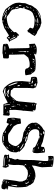

<svg xmlns="http://www.w3.org/2000/svg" viewBox="962 -1718 789 2754"><g transform="rotate(90 1357.0 -341.5)"><path d="M309.6 -540V-542Q318.4 -533.2 348.6 -528.3Q368.2 -528.3 430.7 -483.4L443.4 -478.5H448.2L465.8 -469.7Q492.2 -451.2 496.1 -441.4V-439.5Q496.1 -435.5 484.4 -424.8Q481.4 -408.2 443.4 -360.4V-356.4L444.3 -346.7Q430.7 -346.7 417 -339.8Q411.1 -339.8 406.2 -353.5Q377.9 -371.1 377.9 -381.8L389.6 -413.1Q389.6 -431.6 325.2 -439.5L261.7 -443.4Q228.5 -443.4 170.9 -417Q139.6 -400.4 122.1 -348.6Q108.4 -302.7 99.6 -293.9L89.8 -300.8Q83 -293.9 83 -278.3L95.7 -285.2Q98.6 -285.2 99.6 -278.3L92.8 -233.4Q96.7 -232.4 111.3 -175.8L108.4 -169.9V-166Q113.3 -161.1 116.2 -133.8Q125 -104.5 171.9 -81.1L223.6 -43Q310.5 -43 377 -81.1Q443.4 -138.7 443.4 -156.2L439.5 -170.9V-172.9Q441.4 -178.7 482.4 -219.7Q484.4 -219.7 498 -206.1V-202.1L494.1 -201.2L486.3 -202.1H485.4V-198.2Q522.5 -195.3 522.5 -179.7Q538.1 -159.2 554.7 -117.2Q560.5 -117.2 564.5 -93.8Q576.2 -88.9 578.1 -83Q578.1 -74.2 566.4 -73.2Q543.9 -66.4 524.4 -41Q490.2 -75.2 488.3 -75.2L434.6 -41Q408.2 -27.3 384.8 -8.8L284.2 23.4L268.6 25.4Q237.3 25.4 175.8 5.9Q109.4 -22.5 103.5 -38.1Q21.5 -136.7 21.5 -190.4L18.6 -223.6Q26.4 -260.7 26.4 -307.6L52.7 -371.1Q52.7 -398.4 89.8 -441.4Q108.4 -485.4 196.3 -524.4Q229.5 -535.2 309.6 -540ZM145.5 -487.3V-483.4L196.3 -502.9L228.5 -517.6Q247.1 -521.5 247.1 -524.4V-525.4Q205.1 -525.4 146.5 -487.3ZM337.9 -518.6 332 -519.5 330.1 -518.6V-515.6L333 -513.7H337.9ZM240.2 -488.3V-483.4L251 -481.4Q308.6 -481.4 315.4 -491.2Q315.4 -494.1 299.8 -495.1Q256.8 -494.1 240.2 -488.3ZM335.9 -488.3H324.2V-487.3Q324.2 -481.4 343.8 -479.5L346.7 -483.4Q346.7 -488.3 335.9 -488.3ZM357.4 -479.5H355.5V-478.5L358.4 -473.6H361.3V-476.6ZM202.1 -469.7V-465.8H206.1Q228.5 -470.7 228.5 -475.6L225.6 -478.5H223.6Q202.1 -471.7 202.1 -469.7ZM131.8 -476.6 127 -472.7V-469.7H129.9L135.7 -475.6V-476.6ZM256.8 -459 266.6 -457H267.6Q298.8 -458 300.8 -463.9V-466.8H290Q256.8 -466.8 256.8 -459ZM329.1 -465.8H320.3V-463.9Q320.3 -460.9 346.7 -459V-460.9ZM412.1 -453.1H407.2V-449.2H409.2L412.1 -452.1ZM170.9 -451.2 167 -445.3V-444.3H170.9L173.8 -448.2ZM460 -429.7V-428.7L465.8 -426.8H466.8L471.7 -432.6V-437.5L469.7 -439.5Q460 -439.5 460 -429.7ZM118.2 -419.9H120.1Q133.8 -427.7 133.8 -435.5Q122.1 -435.5 118.2 -419.9ZM86.9 -381.8V-380.9L89.8 -377.9H90.8Q101.6 -386.7 101.6 -394.5V-396.5H99.6Q86.9 -389.6 86.9 -381.8ZM92.8 -360.4H89.8L72.3 -330.1V-325.2L75.2 -321.3H78.1Q82 -321.3 92.8 -353.5ZM52.7 -233.4V-230.5Q52.7 -220.7 61.5 -218.8Q68.4 -218.8 63.5 -250L62.5 -254.9H59.6Q56.6 -254.9 52.7 -233.4ZM83 -215.8Q77.1 -210.9 77.1 -200.2Q77.1 -195.3 85.9 -180.7Q91.8 -164.1 100.6 -164.1V-167Q100.6 -181.6 83 -215.8ZM510.7 -170.9H506.8V-167Q506.8 -155.3 543.9 -91.8L549.8 -90.8L552.7 -93.8Q537.1 -120.1 524.4 -154.3ZM487.3 -151.4V-149.4Q494.1 -127.9 500 -127.9L502 -131.8V-135.7Q498 -151.4 487.3 -151.4ZM82 -138.7H79.1V-133.8Q83 -124 91.8 -124Q91.8 -131.8 82 -138.7ZM424.8 -101.6H426.8Q431.6 -102.5 439.5 -115.2V-118.2Q429.7 -118.2 424.8 -101.6ZM100.6 -117.2V-111.3Q105.5 -102.5 111.3 -102.5H113.3V-107.4Q109.4 -117.2 100.6 -117.2ZM88.9 -91.8H83V-90.8Q83 -76.2 114.3 -59.6H123V-61.5Q123 -72.3 88.9 -91.8ZM511.7 -71.3V-65.4L514.6 -63.5H520.5Q523.4 -63.5 535.2 -77.1V-78.1Q535.2 -81.1 518.6 -85.9Q511.7 -85.9 511.7 -71.3ZM364.3 -53.7H365.2L367.2 -52.7Q391.6 -62.5 391.6 -73.2Q364.3 -60.5 364.3 -53.7ZM119.1 -44.9Q127.9 -30.3 189.5 -1L210 4.9H211.9V2Q149.4 -24.4 135.7 -43.9Q130.9 -47.9 126 -47.9H121.1Q119.1 -47.9 119.1 -44.9ZM156.2 -47.9H153.3Q153.3 -40 188.5 -28.3L236.3 -12.7H246.1L250 -16.6V-19.5H249Q229.5 -19.5 212.9 -33.2L197.3 -39.1H195.3L189.5 -33.2H188.5Q181.6 -33.2 156.2 -47.9ZM350.6 -16.6H352.5Q374 -22.5 386.7 -37.1V-38.1H384.8Q375 -38.1 350.6 -16.6ZM323.2 -31.2V-30.3H325.2Q334 -30.3 335.9 -35.2V-37.1Q323.2 -36.1 323.2 -31.2ZM268.6 11.7V12.7Q268.6 17.6 289.1 19.5V15.6L288.1 13.7L292 10.7L288.1 5.9H282.2Q268.6 7.8 268.6 11.7Z M969.7 -455.1Q1007.8 -455.1 1034.2 -401.4Q1039.1 -401.4 1047.9 -388.7L1060.5 -316.4Q1053.7 -304.7 1008.8 -304.7H999Q962.9 -310.5 962.9 -329.1Q962.9 -342.8 940.4 -367.2Q937.5 -372.1 898.4 -372.1Q861.3 -372.1 808.6 -352.5Q771.5 -313.5 759.8 -292Q766.6 -125 764.6 -83Q764.6 -74.2 776.4 -74.2H799.8Q815.4 -73.2 815.4 -68.4V-67.4L819.3 -54.7L817.4 0L811.5 7.8L765.6 12.7H761.7L742.2 18.6Q629.9 14.6 629.9 9.8Q610.4 9.8 610.4 -7.8Q608.4 -25.4 608.4 -43.9Q608.4 -62.5 646.5 -68.4Q646.5 -76.2 672.9 -76.2L675.8 -77.1V-79.1L669.9 -346.7Q669.9 -371.1 657.2 -371.1H651.4Q639.6 -371.1 612.3 -360.4L610.4 -362.3V-364.3Q610.4 -366.2 618.2 -369.1V-371.1Q608.4 -371.1 608.4 -425.8Q606.4 -425.8 605.5 -443.4Q644.5 -473.6 687.5 -473.6H711.9Q726.6 -473.6 761.7 -463.9V-460.9Q752.9 -447.3 752.9 -441.4V-434.6Q832 -469.7 969.7 -455.1ZM713.9 -307.6V-302.7Q718.8 -293 718.8 -282.2Q717.8 -278.3 715.8 -242.2L717.8 -203.1H718.8Q721.7 -203.1 726.6 -293.9Q728.5 -293.9 728.5 -313.5Q727.5 -322.3 723.6 -322.3H721.7Q713.9 -317.4 713.9 -307.6ZM655.3 -12.7 642.6 -11.7V-9.8Q642.6 -4.9 670.9 -4.9H700.2L707 -5.9Q707 -10.7 655.3 -12.7ZM824.2 -413.1V-411.1Q833 -411.1 847.7 -439.5V-444.3H846.7Q821.3 -436.5 824.2 -413.1ZM950.2 -381.8H955.1Q960 -382.8 973.6 -405.3V-406.2Q973.6 -408.2 969.7 -408.2Q953.1 -400.4 953.1 -387.7Q952.1 -387.7 950.2 -381.8ZM725.6 -359.4H721.7L716.8 -338.9Q716.8 -334 722.7 -329.1H723.6Q726.6 -329.1 728.5 -342.8ZM861.3 -434.6 866.2 -415H874V-435.5L871.1 -438.5H868.2Q861.3 -437.5 861.3 -434.6ZM648.4 -28.3 646.5 -26.4 647.5 -24.4H701.2V-27.3L668 -28.3ZM630.9 -435.5Q638.7 -427.7 647.5 -427.7L648.4 -429.7V-436.5L644.5 -441.4Q630.9 -439.5 630.9 -435.5ZM729.5 -21.5 732.4 -18.6H747.1L751 -22.5Q751 -24.4 746.1 -26.4Q729.5 -24.4 729.5 -21.5ZM1010.7 -409.2H1007.8V-407.2Q1015.6 -399.4 1021.5 -399.4H1024.4V-401.4Q1016.6 -409.2 1010.7 -409.2ZM675.8 -455.1H672.9V-451.2L678.7 -444.3H687.5V-446.3ZM646.5 -397.5V-395.5H649.4Q660.2 -395.5 661.1 -399.4L659.2 -402.3H657.2Q648.4 -402.3 646.5 -397.5ZM896.5 -443.4 884.8 -442.4V-441.4L886.7 -438.5H896.5Q903.3 -438.5 904.3 -442.4L902.3 -443.4ZM742.2 -128.9 738.3 -126V-118.2H742.2L746.1 -121.1V-127L744.1 -128.9ZM625 -22.5 621.1 -26.4 619.1 -22.5V-18.6L621.1 -15.6H625ZM761.7 -391.6 757.8 -390.6V-387.7L761.7 -384.8H764.6L767.6 -387.7V-390.6ZM916 -444.3V-442.4H922.9L926.8 -445.3L923.8 -448.2Q916 -446.3 916 -444.3ZM980.5 -444.3 978.5 -442.4V-441.4L980.5 -438.5H984.4L986.3 -441.4V-442.4L984.4 -444.3ZM743.2 -454.1 738.3 -452.1V-448.2H743.2L746.1 -452.1ZM740.2 -436.5 736.3 -433.6V-431.6L738.3 -429.7L743.2 -433.6V-436.5ZM977.5 -355.5V-353.5H979.5L983.4 -356.4V-359.4H982.4Q977.5 -356.4 977.5 -355.5ZM944.3 -441.4 940.4 -438.5V-437.5H945.3L947.3 -439.5V-441.4ZM742.2 -107.4H740.2V-103.5H742.2Z M1167 -484.4 1233.4 -461.9Q1234.4 -447.3 1245.1 -430.7L1247.1 -419.9Q1238.3 -357.4 1242.2 -160.2Q1242.2 -131.8 1265.6 -123L1272.5 -107.4Q1272.5 -101.6 1336.9 -96.7H1340.8Q1361.3 -96.7 1391.6 -140.6Q1415 -164.1 1422.9 -177.7H1427.7V-183.6L1425.8 -188.5Q1431.6 -197.3 1434.6 -214.8H1435.5V-223.6L1453.1 -409.2V-426.8L1451.2 -436.5V-437.5Q1461.9 -445.3 1461.9 -461.9Q1461.9 -472.7 1468.8 -473.6L1491.2 -461.9H1512.7Q1551.8 -461.9 1568.4 -445.3V-441.4Q1557.6 -441.4 1557.6 -437.5L1567.4 -415H1570.3Q1572.3 -429.7 1574.2 -429.7Q1578.1 -424.8 1579.1 -413.1L1568.4 -292L1570.3 -290V-289.1Q1563.5 -268.6 1556.6 -170.9V-142.6Q1556.6 -79.1 1562.5 -79.1H1566.4Q1584 -79.1 1623 -86.9Q1627 -85.9 1640.6 -75.2Q1636.7 12.7 1628.9 12.7L1618.2 3.9L1588.9 5.9L1480.5 3.9Q1471.7 3.9 1462.9 -36.1Q1457 -41 1457 -47.9L1459 -56.6H1456.1Q1448.2 -56.6 1398.4 -30.3Q1395.5 -23.4 1330.1 -2Q1315.4 5.9 1291 13.7Q1276.4 4.9 1244.1 -3.9Q1182.6 -64.5 1168.9 -110.4Q1143.6 -146.5 1143.6 -264.6L1154.3 -378.9V-381.8Q1154.3 -383.8 1087.9 -394.5Q1082 -403.3 1082 -443.4Q1082 -469.7 1090.8 -469.7Q1090.8 -480.5 1167 -484.4ZM1150.4 -472.7 1146.5 -470.7V-468.8H1153.3V-470.7ZM1174.8 -464.8 1169.9 -462.9V-461.9Q1169.9 -460.9 1184.6 -453.1Q1184.6 -440.4 1186.5 -440.4H1192.4Q1215.8 -440.4 1220.7 -448.2V-450.2Q1220.7 -457 1191.4 -460.9Q1191.4 -462.9 1179.7 -464.8ZM1108.4 -437.5H1095.7V-434.6L1097.7 -433.6H1100.6L1108.4 -434.6ZM1108.4 -427.7H1100.6V-425.8Q1101.6 -419.9 1111.3 -419.9L1112.3 -421.9V-423.8ZM1471.7 -451.2H1469.7Q1469.7 -441.4 1485.4 -441.4H1491.2L1494.1 -443.4V-444.3Q1494.1 -449.2 1471.7 -451.2ZM1133.8 -416Q1133.8 -410.2 1165 -399.4H1174.8Q1178.7 -399.4 1178.7 -406.2Q1168 -417 1152.3 -419.9H1144.5Q1134.8 -419.9 1133.8 -416ZM1121.1 -418.9 1116.2 -417V-414.1L1117.2 -413.1V-412.1Q1126 -414.1 1126 -417V-418.9ZM1207 -408.2V-389.6L1210 -387.7Q1215.8 -390.6 1215.8 -399.4V-410.2Q1215.8 -416 1212.9 -418H1210.9Q1207 -417 1207 -408.2ZM1099.6 -412.1 1095.7 -408.2 1097.7 -406.2H1105.5L1108.4 -408.2L1104.5 -412.1ZM1480.5 -419.9 1477.5 -417V-415Q1477.5 -411.1 1484.4 -411.1H1485.4Q1492.2 -411.1 1493.2 -415V-417Q1492.2 -419.9 1483.4 -419.9ZM1164.1 -364.3V-356.4L1178.7 -361.3V-381.8L1176.8 -384.8Q1171.9 -384.8 1164.1 -364.3ZM1494.1 -312.5V-308.6H1495.1Q1504.9 -308.6 1504.9 -331.1Q1503.9 -340.8 1502 -340.8Q1499 -340.8 1494.1 -312.5ZM1533.2 -282.2H1530.3L1528.3 -278.3Q1530.3 -273.4 1532.2 -273.4H1533.2ZM1181.6 -254.9 1178.7 -255.9 1174.8 -252V-250L1178.7 -248L1181.6 -251ZM1480.5 -219.7 1485.4 -214.8Q1490.2 -216.8 1491.2 -234.4L1490.2 -236.3H1488.3Q1480.5 -230.5 1480.5 -219.7ZM1201.2 -221.7V-214.8Q1201.2 -202.1 1213.9 -195.3H1216.8Q1216.8 -231.4 1210.9 -231.4H1207Q1201.2 -228.5 1201.2 -221.7ZM1478.5 -209 1475.6 -206.1V-197.3L1478.5 -193.4Q1484.4 -196.3 1487.3 -202.1V-206.1L1484.4 -209ZM1168 -198.2 1165 -195.3V-191.4Q1165 -153.3 1206.1 -72.3Q1213.9 -67.4 1216.8 -67.4V-72.3L1188.5 -151.4Q1175.8 -196.3 1168.9 -198.2ZM1502 -170.9 1498 -167V-166L1502 -163.1L1504.9 -166L1503.9 -170.9ZM1394.5 -123 1395.5 -121.1H1396.5Q1419.9 -152.3 1419.9 -157.2V-159.2H1417Q1409.2 -149.4 1394.5 -123ZM1219.7 -157.2V-156.2Q1222.7 -150.4 1227.5 -150.4V-151.4Q1227.5 -157.2 1219.7 -157.2ZM1500 -155.3H1498V-149.4Q1498 -133.8 1502.9 -109.4H1505.9Q1509.8 -124 1509.8 -137.7V-144.5Q1509.8 -155.3 1500 -155.3ZM1447.3 -145.5 1443.4 -150.4Q1437.5 -142.6 1437.5 -138.7L1442.4 -135.7H1443.4L1447.3 -138.7ZM1480.5 -135.7H1478.5V-128.9H1480.5L1483.4 -131.8V-134.8ZM1248 -107.4H1247.1V-104.5L1249 -101.6H1250V-104.5ZM1542 -106.4 1532.2 -91.8V-88.9H1542L1545.9 -91.8V-96.7Q1545.9 -105.5 1542 -106.4ZM1451.2 -89.8V-88.9H1453.1L1460 -94.7V-98.6Q1451.2 -98.6 1451.2 -89.8ZM1480.5 -91.8 1477.5 -88.9V-77.1Q1477.5 -8.8 1484.4 -8.8H1487.3Q1494.1 -9.8 1494.1 -14.6Q1486.3 -28.3 1485.4 -85.9ZM1241.2 -86.9H1238.3V-83Q1239.3 -79.1 1245.1 -79.1V-83ZM1265.6 -80.1H1262.7V-79.1Q1262.7 -68.4 1296.9 -47.9Q1335.9 -63.5 1335.9 -67.4V-68.4Q1310.5 -68.4 1265.6 -80.1ZM1312.5 -43.9V-42H1324.2Q1362.3 -50.8 1375 -68.4V-72.3H1370.1Q1364.3 -72.3 1312.5 -43.9ZM1600.6 -64.5 1570.3 -60.5V-56.6L1576.2 -55.7H1580.1Q1601.6 -56.6 1601.6 -62.5V-64.5ZM1600.6 -47.9H1596.7V-42H1600.6L1603.5 -43.9V-45.9Q1603.5 -47.9 1600.6 -47.9ZM1521.5 -32.2 1518.6 -30.3V-27.3Q1520.5 -22.5 1530.3 -22.5H1540L1543 -24.4V-26.4Q1543 -31.2 1530.3 -32.2ZM1293.9 -22.5H1286.1L1247.1 -26.4H1245.1L1241.2 -22.5V-21.5Q1241.2 -12.7 1295.9 -2Q1312.5 -2 1361.3 -26.4L1362.3 -27.3V-30.3H1355.5Q1326.2 -22.5 1293.9 -22.5Z M1854.5 -585 1869.1 -588.9Q1894.5 -588.9 2014.6 -559.6Q2071.3 -533.2 2080.1 -533.2Q2087.9 -543.9 2087.9 -560.5V-562.5V-569.3Q2087.9 -582 2105.5 -582Q2117.2 -590.8 2138.7 -590.8Q2168 -590.8 2168 -584L2176.8 -492.2V-463.9Q2176.8 -428.7 2167 -421.9Q2158.2 -413.1 2153.3 -413.1Q2098.6 -418 2098.6 -427.7Q2091.8 -451.2 2064.5 -461.9Q1970.7 -508.8 1929.7 -508.8L1902.3 -510.7Q1853.5 -510.7 1844.7 -492.2Q1833 -476.6 1833 -450.2V-449.2Q1833 -395.5 1888.7 -360.4Q1944.3 -337.9 1985.4 -337.9Q1985.4 -330.1 2029.3 -316.4Q2038.1 -301.8 2067.4 -301.8Q2097.7 -290 2154.3 -227.5L2158.2 -223.6V-219.7Q2158.2 -217.8 2152.3 -217.8V-215.8Q2166 -186.5 2166 -181.6Q2166 -93.8 2137.7 -71.3Q2125 -44.9 2084 -19.5Q2038.1 22.5 1990.2 22.5H1956.1Q1878.9 10.7 1878.9 2.9Q1834 -28.3 1827.1 -28.3Q1779.3 -50.8 1760.7 -75.2H1756.8Q1745.1 -41 1737.3 -41Q1675.8 -50.8 1675.8 -62.5Q1669.9 -79.1 1668.9 -147.5L1678.7 -208Q1678.7 -241.2 1686.5 -241.2L1749 -248Q1755.9 -248 1762.7 -194.3L1790 -144.5Q1790 -141.6 1877 -85.9Q1898.4 -61.5 1938.5 -61.5H1972.7Q2024.4 -61.5 2043 -94.7Q2065.4 -119.1 2076.2 -166V-168.9Q2076.2 -197.3 2026.4 -240.2Q2004.9 -264.6 1971.7 -264.6Q1952.1 -273.4 1883.8 -283.2L1805.7 -323.2L1767.6 -355.5Q1743.2 -392.6 1741.2 -408.2L1743.2 -424.8L1739.3 -461.9Q1739.3 -475.6 1755.9 -494.1Q1755.9 -505.9 1802.7 -547.9Q1846.7 -571.3 1854.5 -585ZM1864.3 -575.2V-571.3Q1864.3 -567.4 1877 -564.5Q1903.3 -566.4 1903.3 -571.3V-575.2Q1903.3 -582 1876 -582Q1868.2 -582 1864.3 -575.2ZM2119.1 -577.1V-575.2Q2129.9 -557.6 2137.7 -557.6Q2145.5 -557.6 2149.4 -567.4V-571.3Q2149.4 -577.1 2119.1 -577.1ZM2153.3 -546.9 2150.4 -543 2153.3 -541H2158.2V-546.9ZM1891.6 -532.2Q1895.5 -528.3 1901.4 -528.3Q1911.1 -528.3 1921.9 -539.1L1917 -543H1906.2Q1891.6 -543 1891.6 -532.2ZM2024.4 -533.2V-532.2Q2024.4 -529.3 2036.1 -528.3H2039.1V-529.3Q2039.1 -531.2 2024.4 -533.2ZM1936.5 -520.5 1932.6 -516.6Q1932.6 -509.8 1967.8 -507.8V-510.7Q1967.8 -514.6 1938.5 -520.5ZM1799.8 -490.2V-489.3L1801.8 -488.3H1805.7Q1827.1 -503.9 1827.1 -513.7H1826.2H1824.2Q1813.5 -513.7 1799.8 -490.2ZM2085.9 -506.8 2084 -504.9Q2097.7 -494.1 2115.2 -490.2L2116.2 -492.2V-494.1Q2116.2 -499 2087.9 -506.8ZM1795.9 -504.9 1793 -503.9 1793.9 -502V-501L1797.9 -502V-504.9ZM2036.1 -497.1 2035.2 -496.1V-494.1Q2065.4 -476.6 2073.2 -476.6V-477.5Q2073.2 -483.4 2036.1 -497.1ZM1768.6 -494.1H1763.7L1762.7 -487.3V-484.4L1763.7 -482.4L1768.6 -492.2ZM1758.8 -470.7 1755.9 -469.7Q1757.8 -451.2 1760.7 -443.4H1763.7V-444.3L1762.7 -470.7ZM1785.2 -461.9 1781.2 -459V-456.1H1784.2L1789.1 -460V-461.9ZM2112.3 -436.5 2108.4 -434.6Q2116.2 -429.7 2136.7 -429.7L2156.2 -430.7V-434.6Q2138.7 -436.5 2120.1 -436.5ZM1826.2 -381.8 1824.2 -380.9V-378.9L1826.2 -376H1835.9V-378.9Q1835 -381.8 1826.2 -381.8ZM1781.2 -378.9 1779.3 -376V-375L1781.2 -373H1784.2V-376ZM1798.8 -373H1797.9V-371.1Q1804.7 -349.6 1811.5 -349.6H1815.4L1820.3 -354.5V-355.5Q1807.6 -373 1798.8 -373ZM1847.7 -373 1845.7 -371.1V-365.2L1851.6 -359.4H1854.5L1857.4 -361.3V-366.2Q1853.5 -373 1847.7 -373ZM1878.9 -349.6 1877 -347.7V-346.7Q1889.6 -335 1915 -326.2L1917 -329.1Q1917 -335 1878.9 -349.6ZM1932.6 -325.2Q1932.6 -321.3 2002 -304.7L2014.6 -303.7H2017.6V-304.7Q1988.3 -327.1 1946.3 -331.1Q1932.6 -326.2 1932.6 -325.2ZM1848.6 -321.3H1847.7Q1847.7 -314.5 1860.4 -310.5L1862.3 -311.5Q1862.3 -316.4 1848.6 -321.3ZM1944.3 -296.9V-293L1960.9 -287.1H1971.7V-290Q1954.1 -296.9 1944.3 -296.9ZM2048.8 -283.2H2040V-280.3Q2045.9 -274.4 2091.8 -251Q2111.3 -233.4 2122.1 -233.4H2123L2125 -236.3Q2102.5 -265.6 2048.8 -283.2ZM2073.2 -223.6H2072.3V-218.8Q2072.3 -209 2088.9 -195.3H2094.7V-203.1Q2094.7 -214.8 2073.2 -223.6ZM1721.7 -210H1716.8V-206.1L1718.8 -204.1L1722.7 -206.1ZM1683.6 -131.8 1684.6 -107.4H1685.5Q1692.4 -111.3 1692.4 -153.3V-161.1L1690.4 -163.1H1688.5Q1685.5 -163.1 1683.6 -131.8ZM2090.8 -147.5H2085.9V-142.6L2088.9 -141.6L2091.8 -144.5ZM2146.5 -147.5 2138.7 -139.6V-134.8L2140.6 -131.8H2143.6Q2149.4 -132.8 2149.4 -147.5ZM1759.8 -114.3H1756.8V-110.4Q1771.5 -91.8 1785.2 -91.8H1787.1V-94.7Q1765.6 -114.3 1759.8 -114.3ZM2062.5 -79.1V-75.2H2064.5Q2073.2 -81.1 2079.1 -91.8L2077.1 -94.7Q2069.3 -89.8 2062.5 -79.1ZM1714.8 -81.1H1710V-77.1L1714.8 -74.2L1718.8 -75.2V-77.1ZM2115.2 -70.3 2082 -43V-41Q2082 -39.1 2085.9 -39.1Q2097.7 -39.1 2118.2 -70.3ZM1882.8 -26.4 1854.5 -28.3V-26.4Q1854.5 -22.5 1879.9 -16.6L1883.8 -12.7H1888.7Q1886.7 -26.4 1882.8 -26.4ZM1915 -12.7 1912.1 -15.6V-11.7H1915ZM1906.2 -2H1904.3L1908.2 2.9H1916V2Q1915 -2 1906.2 -2ZM2019.5 -2 2017.6 0V2.9L2019.5 4.9H2023.4Q2042 3.9 2042 0L2039.1 -2ZM1925.8 3.9Q1939.5 11.7 1962.9 11.7H1964.8L2006.8 9.8V7.8Q2003.9 0 1939.5 0Q1925.8 0 1925.8 3.9Z M2228.5 -714.8 2248 -715.8Q2373 -710.9 2373 -693.4L2379.9 -549.8Q2379.9 -530.3 2358.4 -451.2Q2353.5 -419.9 2353.5 -410.2V-404.3H2356.4Q2421.9 -455.1 2505.9 -455.1Q2530.3 -455.1 2595.7 -426.8Q2608.4 -417 2627.9 -386.7Q2634.8 -382.8 2636.7 -374L2635.7 -364.3Q2663.1 -342.8 2663.1 -287.1Q2666 -287.1 2668 -191.4V-189.5Q2668 -171.9 2652.3 -82L2648.4 -63.5H2668.9Q2701.2 -62.5 2701.2 -54.7Q2701.2 -50.8 2669.9 -47.9Q2669.9 -43.9 2692.4 -39.1L2696.3 -33.2V-31.2Q2677.7 -28.3 2677.7 -26.4Q2696.3 -22.5 2696.3 -13.7Q2696.3 32.2 2669.9 32.2L2662.1 33.2Q2624 33.2 2624 22.5Q2624 19.5 2584 17.6Q2566.4 7.8 2555.7 4.9L2554.7 1Q2554.7 -42 2567.4 -124Q2572.3 -171.9 2585 -225.6L2583 -259.8L2585.9 -264.6Q2573.2 -274.4 2573.2 -293Q2561.5 -313.5 2553.7 -325.2Q2519.5 -339.8 2512.7 -339.8Q2462.9 -356.4 2415 -335.9Q2351.6 -293 2351.6 -272.5L2345.7 -209L2347.7 -143.6Q2341.8 -71.3 2333 -71.3L2332 -66.4L2335.9 -65.4H2339.8L2356.4 -72.3Q2379.9 -68.4 2379.9 -56.6L2373 -50.8V-46.9Q2374 -43.9 2385.7 -40L2387.7 -35.2Q2381.8 15.6 2373 15.6H2370.1Q2357.4 6.8 2265.6 2Q2200.2 -3.9 2200.2 -17.6V-33.2Q2199.2 -37.1 2206.1 -47.9V-53.7Q2194.3 -70.3 2194.3 -73.2Q2199.2 -77.1 2241.2 -78.1Q2248 -78.1 2251 -116.2Q2257.8 -120.1 2262.7 -146.5Q2268.6 -154.3 2268.6 -163.1V-164.1Q2268.6 -179.7 2258.8 -195.3L2268.6 -218.8Q2275.4 -218.8 2276.4 -432.6L2290 -576.2V-619.1Q2290 -640.6 2276.4 -640.6L2244.1 -641.6L2223.6 -635.7Q2218.8 -635.7 2216.8 -662.1V-671.9Q2216.8 -714.8 2228.5 -714.8ZM2226.6 -19.5V-17.6H2228.5Q2241.2 -17.6 2276.4 -4.9Q2330.1 -3.9 2361.3 2H2364.3L2367.2 -2V-2.9Q2367.2 -12.7 2274.4 -12.7Q2258.8 -22.5 2235.4 -22.5Q2226.6 -21.5 2226.6 -19.5ZM2630.9 -107.4H2633.8Q2640.6 -107.4 2652.3 -180.7Q2652.3 -191.4 2645.5 -194.3H2641.6Q2635.7 -194.3 2630.9 -107.4ZM2601.6 -310.5 2607.4 -326.2Q2611.3 -318.4 2612.3 -314.5Q2616.2 -307.6 2620.1 -307.6V-315.4Q2620.1 -335 2592.8 -361.3L2587.9 -362.3H2584V-358.4Q2597.7 -344.7 2606.4 -329.1L2597.7 -314.5ZM2311.5 -543.9Q2308.6 -538.1 2308.6 -508.8Q2320.3 -508.8 2320.3 -491.2H2321.3Q2324.2 -497.1 2324.2 -511.7V-524.4H2323.2L2319.3 -513.7H2315.4L2314.5 -519.5Q2316.4 -527.3 2318.4 -527.3L2324.2 -525.4Q2322.3 -531.2 2311.5 -543.9ZM2261.7 -81.1Q2261.7 -74.2 2293.9 -71.3H2295.9L2298.8 -73.2V-81.1Q2296.9 -84 2291 -84H2271.5Q2261.7 -84 2261.7 -81.1ZM2571.3 -31.2H2573.2L2583 -30.3L2613.3 -31.2L2614.3 -32.2V-33.2Q2604.5 -40 2583 -40Q2574.2 -40 2571.3 -31.2ZM2215.8 -50.8V-47.9H2222.7H2256.8Q2256.8 -55.7 2226.6 -56.6Q2216.8 -56.6 2215.8 -50.8ZM2494.1 -373 2487.3 -372.1V-367.2Q2508.8 -356.4 2514.6 -356.4L2518.6 -361.3Q2518.6 -367.2 2494.1 -373ZM2250 -701.2V-698.2Q2261.7 -689.5 2283.2 -689.5L2285.2 -693.4Q2264.6 -701.2 2250 -701.2ZM2333 -311.5V-303.7H2335.9Q2345.7 -303.7 2348.6 -321.3L2349.6 -322.3V-327.1H2348.6Q2341.8 -323.2 2333 -311.5ZM2342.8 -696.3 2338.9 -691.4Q2341.8 -686.5 2347.7 -683.6H2348.6Q2355.5 -683.6 2357.4 -688.5V-690.4L2353.5 -696.3ZM2576.2 -6.8H2565.4V-3.9Q2566.4 2 2578.1 2H2587.9V-1Q2587.9 -3.9 2576.2 -6.8ZM2349.6 -47.9 2347.7 -46.9V-42L2353.5 -37.1H2358.4L2363.3 -41V-42L2356.4 -47.9ZM2269.5 -666 2264.6 -665V-663.1Q2265.6 -660.2 2271.5 -660.2H2279.3L2285.2 -662.1V-665L2279.3 -666ZM2591.8 -65.4V-61.5H2599.6L2602.5 -63.5V-68.4L2599.6 -71.3Q2593.8 -71.3 2591.8 -65.4ZM2343.8 -293.9 2346.7 -291H2353.5Q2359.4 -291 2360.4 -293.9L2357.4 -296.9H2353.5Q2345.7 -296.9 2343.8 -293.9ZM2567.4 -422.9V-419.9Q2571.3 -413.1 2582 -413.1V-416Q2578.1 -422.9 2567.4 -422.9ZM2549.8 -348.6V-346.7Q2549.8 -337.9 2559.6 -337.9V-338.9Q2558.6 -348.6 2549.8 -348.6ZM2321.3 -602.5 2319.3 -599.6V-592.8L2321.3 -589.8L2325.2 -592.8V-598.6ZM2261.7 -681.6H2258.8V-680.7L2259.8 -676.8H2272.5V-680.7ZM2381.8 -364.3H2384.8Q2395.5 -372.1 2395.5 -374H2392.6Q2382.8 -369.1 2381.8 -364.3ZM2641.6 -336.9 2638.7 -334V-332L2644.5 -328.1H2646.5L2648.4 -330.1L2643.6 -336.9ZM2515.6 -444.3H2514.6V-443.4Q2514.6 -440.4 2527.3 -437.5V-438.5Q2527.3 -443.4 2515.6 -444.3ZM2320.3 -573.2 2318.4 -570.3V-567.4L2321.3 -564.5L2325.2 -565.4V-568.4L2321.3 -573.2ZM2468.8 -391.6H2461.9V-389.6L2464.8 -386.7H2471.7V-388.7ZM2423.8 -346.7 2419.9 -342.8V-339.8H2422.9L2426.8 -343.8V-346.7ZM2573.2 -20.5 2570.3 -17.6V-16.6L2573.2 -13.7H2575.2L2576.2 -17.6ZM2235.4 -688.5H2234.4V-680.7H2235.4L2238.3 -683.6V-686.5ZM2648.4 -210.9 2645.5 -209 2648.4 -206.1H2650.4V-209ZM2357.4 -59.6H2353.5V-56.6H2357.4ZM2476.6 -362.3 2474.6 -360.4H2478.5V-362.3ZM2608.4 -329.1 2607.4 -327.1Q2605.5 -327.1 2607.4 -329.1L2608.4 -330.1Z"/></g></svg>

Font: Love Ya Like A Sister
Style: Regular
Weight: 400
Designer: Kimberly Geswein
Foundry: Kimberly Geswein
Version: Version 1.002 2007